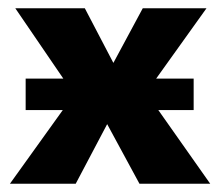

<svg xmlns="http://www.w3.org/2000/svg" viewBox="-20 -444 531 464"><path d="M4 0 159 -216 17 -424H185L254 -292L325 -424H479L333 -220L488 0H317L239 -144L163 0ZM42 -178V-254H448V-178Z"/></svg>

Font: Ysabeau ExtraBold
Style: Regular
Weight: 800
Designer: Christian Thalmann (Catharsis Fonts)
Version: Version 2.002